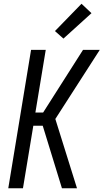

<svg xmlns="http://www.w3.org/2000/svg" viewBox="-20 -1000 550 1020"><path d="M24 0 145 -735H223L168 -402H209L421 -735H510L274 -368L389 0H309L207 -332H157L102 0ZM317 -795 272 -835 413 -980 466 -930Z"/></svg>

Font: Iosevka Term Curly
Style: Italic
Weight: 400
Italic angle: -9°
Designer: Belleve Invis
Foundry: Belleve Invis
Version: Version 32.3.0